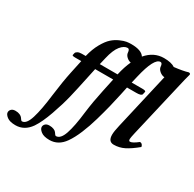

<svg xmlns="http://www.w3.org/2000/svg" viewBox="-289 -908 1372 1356"><g transform="rotate(30 397.5 -230.0)"><path d="M176.8 -387.2H128.9Q103 -387.2 103 -394Q106 -407.2 106.9 -412.1Q108.9 -419.9 120.8 -427Q132.8 -434.1 154.8 -434.1H186Q201.2 -497.1 227.1 -543Q252.9 -588.9 278.6 -611.8Q304.2 -634.8 335.2 -648.4Q366.2 -662.1 385 -665Q403.8 -668 422.9 -668Q507.3 -668 531.7 -628.9Q590.8 -698.2 672.9 -698.2Q733.4 -698.2 763.2 -677.7Q833 -685.5 874.5 -698.2Q881.8 -698.2 885.5 -694.8Q889.2 -691.4 887.7 -685.1Q877 -647.9 862.3 -583L757.8 -133.8Q748.5 -92.8 748.5 -82.5Q748.5 -65.9 758.8 -65.9Q778.8 -65.9 821.8 -100.1Q842.8 -100.1 848.1 -74.2Q794.9 -30.3 754.9 -10.3Q714.8 9.8 669.9 9.8Q625 9.8 625 -46.4Q625 -73.2 637.2 -125L737.8 -563Q741.2 -578.1 742.2 -582Q721.2 -583 702.1 -599.1Q683.1 -615.2 682.1 -633.8Q680.2 -661.6 665 -662.1Q614.3 -662.1 574.2 -490.2Q566.4 -455.1 561 -434.1H647.9Q675.8 -434.1 675.8 -424.8L670.9 -402.8Q667 -386.7 623 -387.2H549.8Q547.9 -378.4 535.9 -321.8Q523.9 -265.1 510.5 -211.2Q497.1 -157.2 477.5 -89.1Q458 -21 432.6 40Q407.2 101.1 378.9 141.1Q332 208 259.8 208Q212.9 208 189.9 189.9Q167 171.9 167 154.8Q167 140.6 178 129.9Q189 119.1 210.9 119.1Q231.9 119.1 246.6 125.5Q261.2 131.8 266.6 139.9Q272 147.9 277.1 154.5Q282.2 161.1 286.1 161.1Q323.2 161.1 345.2 96.7Q367.2 32.2 380.9 -87.9Q393.1 -183.1 414.1 -279.8L437 -387.2H362.8H349.1H290Q288.1 -380.4 270 -293.7Q252 -207 234.4 -133.5Q216.8 -60.1 184.8 30.5Q152.8 121.1 119.1 170.9Q72.3 237.8 0 237.8Q-46.9 237.8 -69.8 220Q-92.8 202.1 -92.8 185.1Q-92.8 170.9 -81.8 159.9Q-70.8 148.9 -48.8 148.9Q-27.8 148.9 -13.4 155.5Q1 162.1 6.6 170.2Q12.2 178.2 17.1 184.6Q22 190.9 25.9 190.9Q62 190.9 84 119.4Q106 47.9 121.1 -78.1Q136.2 -197.3 153.8 -279.8ZM388.2 -434.1H445.8Q460.9 -502 484.4 -552.7Q464.8 -556.2 449 -571.3Q433.1 -586.4 432.1 -604Q430.2 -631.8 415 -631.8Q386.2 -631.8 358.6 -597.9Q331.1 -564 314 -490.2Q306.2 -455.1 300.8 -434.1H375Z"/></g></svg>

Font: Linux Libertine
Style: Semibold Italic
Weight: 600
Italic angle: -11.5°
Designer: Philipp H. Poll
Foundry: Philipp H. Poll
Version: Version 5.1.2 ; ttfautohint (v0.9)